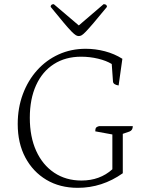

<svg xmlns="http://www.w3.org/2000/svg" viewBox="-20 -889 714 921"><path d="M353 12Q267 12 202.5 -26.5Q138 -65 101.5 -133.5Q65 -202 65 -294Q65 -371 89.5 -437Q114 -503 158 -552Q202 -601 261.5 -628Q321 -655 391 -655Q438 -655 483.5 -643Q529 -631 567 -607L549 -479Q523 -483 522 -498L516 -582Q490 -598 450.5 -607.5Q411 -617 369 -617Q294 -617 238.5 -581.5Q183 -546 153 -480Q123 -414 123 -324Q123 -233 153.5 -165.5Q184 -98 240 -60.5Q296 -23 371 -23Q459 -23 519 -77V-244L437 -259Q437 -271 440.5 -276Q444 -281 455 -284H617Q617 -264 601 -258L569 -247V-58Q470 12 353 12ZM358 -716Q351 -716 344 -720Q337 -724 323.5 -737.5Q310 -751 286.5 -779Q263 -807 223 -856Q223 -869 238 -869L358 -767L477 -869Q493 -869 493 -856Q453 -807 429 -779Q405 -751 392 -737.5Q379 -724 372 -720Q365 -716 358 -716Z"/></svg>

Font: Petrona ExtraLight
Style: Regular
Weight: 200
Designer: Ringo R. Seeber
Foundry: Ringo R. Seeber
Version: Version 2.001; ttfautohint (v1.8.3)